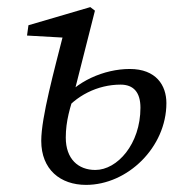

<svg xmlns="http://www.w3.org/2000/svg" viewBox="-20 -507 493 540"><path d="M222 13C339 13 448 -93 448 -217C448 -267 419 -313 345 -313C273 -313 192 -278 151 -219L154 -186C192 -238 255 -269 319 -269C356 -269 375 -247 375 -204C375 -102 310 -29 248 -29C200 -29 165 -60 165 -120C165 -167 177 -205 192 -251V-260L247 -477L234 -487L60 -436L56 -407L180 -400L159 -414C133 -311 96 -177 96 -111C96 -30 150 13 222 13Z"/></svg>

Font: Source Serif Variable
Style: Italic
Weight: 389
Italic angle: -12°
Designer: Frank Grießhammer
Foundry: Adobe Systems Incorporated
Version: Version 3.001;hotconv 1.0.111;makeotfexe 2.5.65597